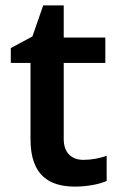

<svg xmlns="http://www.w3.org/2000/svg" viewBox="-20 -681 443 711"><path d="M289 -89C246 -89 216 -114 216 -166V-448H370V-542H216V-661H140L100 -546L20 -503V-448H93V-165C93 -28 166 10 258 10C304 10 349 1 375 -11V-104C350 -95 319 -89 289 -89Z"/></svg>

Font: Noto Sans New Tai Lue Semibold
Style: Regular
Weight: 600
Designer: Monotype Design Team
Foundry: Monotype Imaging Inc.
Version: Version 2.004